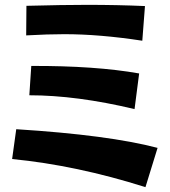

<svg xmlns="http://www.w3.org/2000/svg" viewBox="-20 -740 700 792"><path d="M245 -599Q178 -599 88 -594L89 -716Q241 -720 339 -720Q465 -720 578 -715L567 -572Q391 -599 245 -599ZM101 -347 109 -468Q373 -469 554 -437L535 -290Q296 -347 101 -347ZM30 -84 47 -207Q428 -183 630 -130L580 32Q296 -58 30 -84Z"/></svg>

Font: Otomanopee
Style: Regular
Weight: 400
Designer: Das Ende der Wildnis
Foundry: Gutenberg Labo
Version: Version 3.000